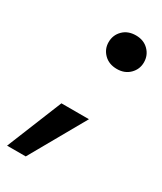

<svg xmlns="http://www.w3.org/2000/svg" viewBox="-206 -571 633 749"><g transform="rotate(30 111.0 -196.0)"><path d="M178 -357Q142 -357 120 -379Q98 -401 98 -432Q98 -464 120 -486Q142 -508 178 -508Q213 -508 235 -486Q257 -464 257 -432Q257 -401 235 -379Q213 -357 178 -357ZM-43 116 58 -133H182L41 116Z"/></g></svg>

Font: DeepMind Sans
Style: Bold Italic
Weight: 700
Italic angle: -10°
Designer: Jonny Pinhorn / Modifications: Colophon Foundry
Foundry: Colophon Foundry
Version: Version 1.002; ttfautohint (v1.8.2)